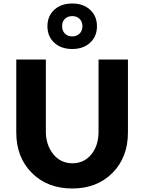

<svg xmlns="http://www.w3.org/2000/svg" viewBox="-20 -1052 825 1097"><path d="M543 -299V-712H711V-295Q711 -153 622.5 -64Q534 25 393 25Q251 25 162 -64Q73 -153 73 -295V-712H242V-299Q242 -226 283 -173Q324 -120 393 -119Q460 -119 501.5 -169.5Q543 -220 543 -299ZM393 -772Q329 -772 290 -808Q251 -844 251 -902Q251 -960 290 -996Q329 -1032 393 -1032Q456 -1032 495 -996Q534 -960 534 -902Q534 -844 495 -808Q456 -772 393 -772ZM393 -960Q367 -960 350.5 -944Q334 -928 335 -902Q335 -876 351 -860Q367 -844 393 -844Q418 -844 434.5 -860Q451 -876 451 -902Q451 -928 435 -944Q419 -960 393 -960Z"/></svg>

Font: Metropolitano
Style: Bold
Weight: 700
Designer: Fonts by Alex Slobzheninov & Chris M. Simpson / Changes by Cristiano Sobral
Foundry: Fonts by Alex Slobzheninov & Chris M. Simpson / Changes by Cristiano Sobral
Version: Version 1.00;August 30, 2020;FontCreator 13.0.0.2681 64-bit